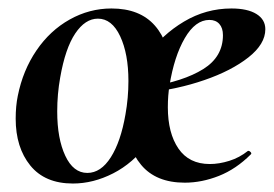

<svg xmlns="http://www.w3.org/2000/svg" viewBox="-20 -419 647 453"><path d="M17 -139Q17 -169 22 -193Q34 -253 66 -300Q98 -347 144.5 -373Q191 -399 243 -399Q310 -399 345.5 -358.5Q381 -318 381 -250Q381 -223 375 -193Q363 -127 328.5 -80.5Q294 -34 247 -10Q200 14 152 14Q86 14 51.5 -28.5Q17 -71 17 -139ZM276 -149Q283 -188 283 -228Q283 -292 263.5 -333.5Q244 -375 211 -375Q181 -375 157.5 -340Q134 -305 122 -236Q115 -197 115 -156Q115 -92 134 -51.5Q153 -11 186 -11Q218 -11 241.5 -48Q265 -85 276 -149ZM278 -137Q278 -158 283 -185Q293 -239 327.5 -288Q362 -337 414 -368Q466 -399 526 -399Q564 -399 585 -386Q606 -373 606 -350Q606 -315 566 -283.5Q526 -252 462 -230Q398 -208 329 -201L331 -214Q413 -227 459.5 -256Q506 -285 506 -336Q506 -353 497.5 -362.5Q489 -372 474 -372Q441 -372 416 -329Q391 -286 380 -218Q376 -194 376 -166Q376 -105 401 -68.5Q426 -32 475 -32Q497 -32 521 -39.5Q545 -47 565 -63H566Q569 -63 571.5 -60Q574 -57 572 -55Q537 -20 496.5 -4Q456 12 416 12Q348 12 313 -30Q278 -72 278 -137Z"/></svg>

Font: Cormorant Garamond
Style: Bold Italic
Weight: 700
Italic angle: -10°
Designer: Christian Thalmann (Catharsis Fonts)
Foundry: Catharsis Fonts
Version: Version 4.000